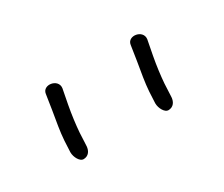

<svg xmlns="http://www.w3.org/2000/svg" viewBox="-41 -670 339 290"><g transform="rotate(-30 128.5 -525.5)"><path d="M31 -483C31 -474 37 -464 43 -464C52 -464 57 -471 57 -481L58 -502C59 -515 61 -531 64 -547L69 -573C71 -589 45 -593 43 -578L39 -552C36 -534 33 -518 32 -503ZM179 -483C179 -474 185 -464 191 -464C200 -464 205 -471 205 -481L206 -502C207 -515 209 -531 212 -547L217 -573C219 -589 193 -593 191 -578L187 -552C184 -534 181 -518 180 -503Z"/></g></svg>

Font: Stray Cat
Style: LtCn
Weight: 300
Version: Version 1.0